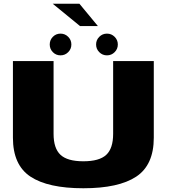

<svg xmlns="http://www.w3.org/2000/svg" viewBox="-20 -1001 902 1025"><path d="M425 4Q236.5 4 142.8 -58Q49 -120 49 -266V-675H266V-286.5Q266 -209 303 -174.5Q340 -140 425 -140Q510 -140 547 -174.2Q584 -208.5 584 -286.5V-675H801V-266Q801 -120 707.2 -58Q613.5 4 425 4ZM303 -705.5Q279 -705.5 262.2 -722.5Q245.5 -739.5 245.5 -763.5Q245.5 -787.5 262.2 -804.5Q279 -821.5 303 -821.5Q327 -821.5 344 -804.5Q361 -787.5 361 -763.5Q361 -739.5 344 -722.5Q327 -705.5 303 -705.5ZM551 -705.5Q527 -705.5 510 -722.5Q493 -739.5 493 -763.5Q493 -787.5 510 -804.5Q527 -821.5 551 -821.5Q575 -821.5 592 -804.5Q609 -787.5 609 -763.5Q609 -739.5 592 -722.5Q575 -705.5 551 -705.5ZM407 -862 261.5 -981H404L502.5 -862Z"/></svg>

Font: Anybody ExtraExpanded ExtraBold
Style: Regular
Weight: 800
Width: 8
Designer: Tyler Finck
Foundry: Etcetera Type Company
Version: Version 1.010; ttfautohint (v1.8.3) -l 8 -r 50 -G 200 -x 14 